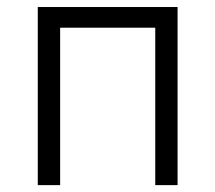

<svg xmlns="http://www.w3.org/2000/svg" viewBox="-20 -538 626 558"><path d="M431.2 0V-457.5H154.8V0H89.8V-517.6H496.1V0Z"/></svg>

Font: Cascadia Mono PL Light
Style: Regular
Weight: 300
Monospace: yes
Designer: Aaron Bell
Foundry: Saja Typeworks
Version: Version 2404.023; ttfautohint (v1.8.4)